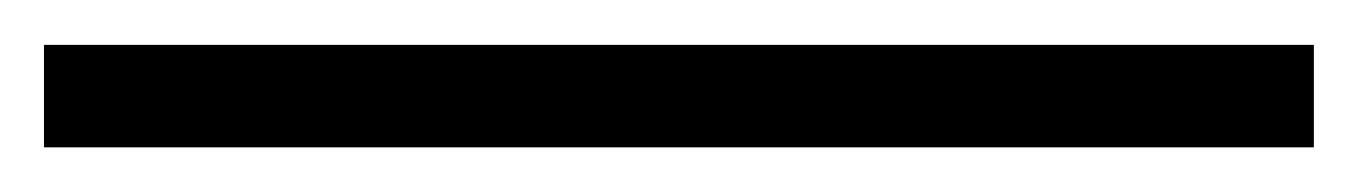

<svg xmlns="http://www.w3.org/2000/svg" viewBox="-28 -775 609 86"><path d="M560.5 -709H-8.3V-754.9H560.5Z"/></svg>

Font: Liberation Sans
Style: Bold Italic
Weight: 700
Italic angle: -12°
Designer: Steve Matteson
Foundry: Ascender Corporation
Version: Version 2.1.5